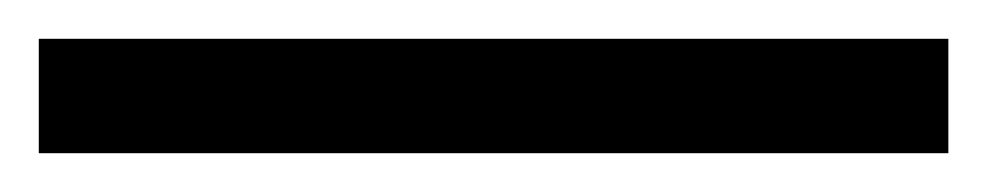

<svg xmlns="http://www.w3.org/2000/svg" viewBox="-25 -839 509 99"><path d="M-5 -760H464V-819H-5Z"/></svg>

Font: Noto Serif Devanagari SemiBold
Style: Regular
Weight: 600
Designer: Universal Thirst, Indian Type Foundry and the Monotype Design Team
Foundry: Monotype Imaging Inc.
Version: Version 2.004